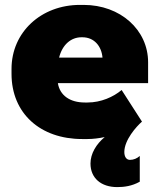

<svg xmlns="http://www.w3.org/2000/svg" viewBox="-20 -553 655 783"><path d="M476 -186C443 -158 392 -135 337 -135H326C265 -135 224 -164 216 -214H584V-299C584 -431 471 -533 321 -533H306C148 -533 27 -422 27 -272V-252C27 -90 145 14 315 14H337C359 14 383 11 407 6C372 35 349 74 349 114C349 173 392 210 458 210C486 210 518 206 550 188V83C539 93 525 99 510 99C496 99 487 87 487 67C487 18 536 -37 559 -57ZM221 -318C234 -371 270 -401 312 -401H316C364 -401 394 -365 398 -318Z"/></svg>

Font: Fixel Display Black
Style: Regular
Weight: 900
Designer: AlfaBravo + MacPaw
Foundry: Kyrylo Tkachov, Marchela Mozhyna, Serhii Makarenko, Maria Weinstein, Zakhar Kryvoshyya
Version: Version 1.211